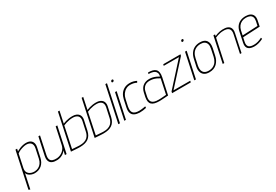

<svg xmlns="http://www.w3.org/2000/svg" viewBox="60 -1879 4685 3261"><g transform="rotate(-30 2403.0 -248.5)"><path d="M446 -176 483 -345Q495 -399 482 -436.5Q469 -474 434.5 -493Q400 -512 344 -510Q317 -509 287 -502Q257 -495 227 -482.5Q197 -470 168 -453L178 -500H146L-4 201L26 213L87 -74Q94 -48 117 -28.5Q140 -9 170.5 1.5Q201 12 231 12Q314 12 370.5 -36.5Q427 -85 446 -176ZM451 -346 413 -168Q403 -120 379 -86.5Q355 -53 321 -35.5Q287 -18 245 -16Q213 -15 185 -23.5Q157 -32 136 -50Q115 -68 106.5 -94.5Q98 -121 105 -157L160 -416Q184 -436 218 -450.5Q252 -465 286 -473.5Q320 -482 346 -482Q372 -482 394 -475Q416 -468 432 -451.5Q448 -435 453.5 -409Q459 -383 451 -346Z M845 -81 828 0H860L967 -501H935L864 -170Q858 -141 842 -115Q826 -89 802 -69Q778 -49 749 -36.5Q720 -24 686 -21Q636 -18 602.5 -30Q569 -42 556.5 -73.5Q544 -105 555 -157L628 -501H596L522 -157Q513 -114 518.5 -84Q524 -54 539 -35Q554 -16 576.5 -6Q599 4 625 7Q651 10 676 9Q708 8 740 -3Q772 -14 799.5 -34Q827 -54 845 -81Z M1077 -472 1125 -700H1094L945 1Q944 1 957.5 2Q971 3 992 4.5Q1013 6 1037 7.5Q1061 9 1082 10Q1103 11 1115 11Q1168 11 1210 1Q1252 -9 1283 -30.5Q1314 -52 1334.5 -86.5Q1355 -121 1366 -169L1407 -359Q1413 -389 1408 -416Q1403 -443 1386 -464Q1369 -485 1338.5 -497.5Q1308 -510 1264 -510Q1229 -510 1196 -505Q1163 -500 1133.5 -491.5Q1104 -483 1077 -472ZM983 -27 1070 -442Q1100 -454 1130.5 -463.5Q1161 -473 1193 -478Q1225 -483 1261 -483Q1291 -483 1315.5 -474.5Q1340 -466 1355.5 -450Q1371 -434 1376 -410Q1381 -386 1375 -355L1334 -167Q1328 -137 1314.5 -109.5Q1301 -82 1277.5 -61Q1254 -40 1216.5 -28Q1179 -16 1123 -17Q1104 -18 1080.5 -19.5Q1057 -21 1035.5 -22.5Q1014 -24 999.5 -25.5Q985 -27 983 -27Z M1542 -472 1590 -700H1559L1410 1Q1409 1 1422.5 2Q1436 3 1457 4.5Q1478 6 1502 7.5Q1526 9 1547 10Q1568 11 1580 11Q1633 11 1675 1Q1717 -9 1748 -30.5Q1779 -52 1799.5 -86.5Q1820 -121 1831 -169L1872 -359Q1878 -389 1873 -416Q1868 -443 1851 -464Q1834 -485 1803.5 -497.5Q1773 -510 1729 -510Q1694 -510 1661 -505Q1628 -500 1598.5 -491.5Q1569 -483 1542 -472ZM1448 -27 1535 -442Q1565 -454 1595.5 -463.5Q1626 -473 1658 -478Q1690 -483 1726 -483Q1756 -483 1780.5 -474.5Q1805 -466 1820.5 -450Q1836 -434 1841 -410Q1846 -386 1840 -355L1799 -167Q1793 -137 1779.5 -109.5Q1766 -82 1742.5 -61Q1719 -40 1681.5 -28Q1644 -16 1588 -17Q1569 -18 1545.5 -19.5Q1522 -21 1500.5 -22.5Q1479 -24 1464.5 -25.5Q1450 -27 1448 -27Z M1875 0H1907L2056 -700H2024Z M1992 0H2024L2131 -501H2099ZM2160 -710Q2151 -710 2143 -703.5Q2135 -697 2133 -687Q2131 -678 2136 -671.5Q2141 -665 2150 -665Q2159 -665 2167.5 -671.5Q2176 -678 2178 -687Q2180 -697 2175 -703.5Q2170 -710 2160 -710Z M2504 -450 2520 -478Q2492 -493 2459 -501.5Q2426 -510 2391 -510Q2328 -510 2282 -485.5Q2236 -461 2207 -418Q2178 -375 2166 -319L2135 -174Q2122 -110 2137.5 -69.5Q2153 -29 2192.5 -10Q2232 9 2289 11Q2322 11 2355.5 7Q2389 3 2421 -5L2422 -35Q2422 -35 2411.5 -33Q2401 -31 2382.5 -28Q2364 -25 2341.5 -22.5Q2319 -20 2295 -20Q2256 -20 2227.5 -29Q2199 -38 2182.5 -57Q2166 -76 2162.5 -106.5Q2159 -137 2167 -179L2196 -311Q2206 -360 2232.5 -398Q2259 -436 2299 -458.5Q2339 -481 2391 -479Q2419 -478 2449 -471.5Q2479 -465 2504 -450Z M2894 -347Q2869 -362 2840 -375Q2811 -388 2779 -396Q2747 -404 2711 -404Q2667 -404 2634 -391.5Q2601 -379 2578 -358Q2555 -337 2541 -309.5Q2527 -282 2520 -252L2502 -169Q2493 -121 2499 -86.5Q2505 -52 2527.5 -30.5Q2550 -9 2587.5 0.5Q2625 10 2677 10Q2689 10 2710.5 9Q2732 8 2756.5 6.5Q2781 5 2803 3.5Q2825 2 2838.5 1Q2852 0 2851 0L2920 -320Q2931 -373 2924.5 -409.5Q2918 -446 2896 -468Q2874 -490 2837.5 -499.5Q2801 -509 2751 -509L2744 -482Q2777 -482 2808 -476.5Q2839 -471 2861 -456.5Q2883 -442 2893 -415.5Q2903 -389 2894 -347ZM2887 -316 2826 -27Q2827 -27 2817 -26.5Q2807 -26 2791 -24.5Q2775 -23 2755 -21.5Q2735 -20 2716 -19Q2697 -18 2681 -18Q2624 -17 2591 -29Q2558 -41 2543.5 -62Q2529 -83 2527.5 -110Q2526 -137 2533 -167L2551 -250Q2557 -280 2570.5 -303Q2584 -326 2603 -342Q2622 -358 2647 -366Q2672 -374 2702 -374Q2738 -374 2769 -367Q2800 -360 2829 -347Q2858 -334 2887 -316Z M3383 -501H3045L3038 -473L3336 -472L2935 -29L2929 0H3296L3302 -29L2974 -30L3376 -473Z M3365 0H3397L3504 -501H3472ZM3533 -710Q3524 -710 3516 -703.5Q3508 -697 3506 -687Q3504 -678 3509 -671.5Q3514 -665 3523 -665Q3532 -665 3540.5 -671.5Q3549 -678 3551 -687Q3553 -697 3548 -703.5Q3543 -710 3533 -710Z M3881 -185 3910 -316Q3929 -408 3893 -460Q3857 -512 3768 -512Q3708 -512 3661.5 -489.5Q3615 -467 3584.5 -423.5Q3554 -380 3540 -316L3511 -185Q3500 -131 3511 -87Q3522 -43 3558.5 -16.5Q3595 10 3658 10Q3750 10 3806.5 -44Q3863 -98 3881 -185ZM3878 -319 3849 -182Q3839 -135 3814.5 -97.5Q3790 -60 3751.5 -39.5Q3713 -19 3661 -19Q3610 -19 3580.5 -40Q3551 -61 3542 -98.5Q3533 -136 3542 -182L3572 -319Q3583 -371 3608.5 -407.5Q3634 -444 3673.5 -463.5Q3713 -483 3765 -483Q3811 -483 3840 -464.5Q3869 -446 3879.5 -409.5Q3890 -373 3878 -319Z M4334 -345 4261 0H4291L4364 -345Q4374 -387 4369 -416.5Q4364 -446 4349 -464.5Q4334 -483 4311.5 -493.5Q4289 -504 4261.5 -507Q4234 -510 4206 -509Q4181 -508 4155 -503Q4129 -498 4103 -489.5Q4077 -481 4054 -470L4060 -500H4028L3922 0H3953L4048 -444Q4070 -454 4096 -462.5Q4122 -471 4150 -476.5Q4178 -482 4205 -482Q4240 -484 4268 -477.5Q4296 -471 4313.5 -455Q4331 -439 4337 -412Q4343 -385 4334 -345Z M4431 -133 4449 -219 4783 -235 4805 -342Q4817 -398 4802.5 -435Q4788 -472 4751.5 -491Q4715 -510 4661 -510Q4603 -510 4558.5 -490Q4514 -470 4485 -432Q4456 -394 4444 -339L4401 -137Q4392 -95 4399.5 -66.5Q4407 -38 4426.5 -21Q4446 -4 4476 4Q4506 12 4543 12Q4583 12 4627.5 -0.5Q4672 -13 4715 -35L4707 -61Q4661 -38 4623.5 -27.5Q4586 -17 4546 -17Q4516 -17 4492 -22.5Q4468 -28 4452 -41.5Q4436 -55 4430.5 -78Q4425 -101 4431 -133ZM4774 -345 4756 -264 4457 -250 4476 -340Q4487 -385 4511 -417Q4535 -449 4572 -466Q4609 -483 4655 -483Q4699 -483 4729.5 -468.5Q4760 -454 4772 -423.5Q4784 -393 4774 -345Z"/></g></svg>

Font: Advent Pro ExtraLight
Style: Italic
Weight: 250
Italic angle: -12°
Version: Version 3.000